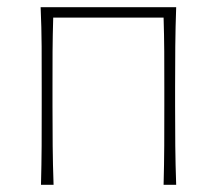

<svg xmlns="http://www.w3.org/2000/svg" viewBox="-20 -514 603 534"><path d="M94 0Q95.5 -56.5 95.8 -108.5Q96 -160.5 96 -221V-271Q96 -332 95.8 -385Q95.5 -438 93 -494H470Q468 -438 467.5 -385Q467 -332 467 -271V-221Q467 -160.5 467.5 -108.5Q468 -56.5 470 0H435Q436.5 -56.5 436.8 -108.5Q437 -160.5 437 -221V-271Q437 -325 436.8 -370.8Q436.5 -416.5 435 -465H128Q126.5 -416.5 126.2 -370.8Q126 -325 126 -271V-221Q126 -160.5 126.5 -108.5Q127 -56.5 129 0Z"/></svg>

Font: Commissioner Flair Thin
Style: Regular
Weight: 100
Designer: Kostas Bartsokas
Foundry: Kostas Bartsokas
Version: Version 1.000; ttfautohint (v1.8.3)